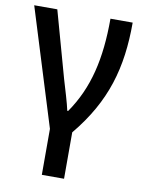

<svg xmlns="http://www.w3.org/2000/svg" viewBox="-85 -599 654 868"><g transform="rotate(10 242.5 -164.5)"><path d="M168 210H270V-3C408 -170 453 -331 453 -539H351C351 -355 319 -216 235 -95H231C224 -129 205 -190 192 -234L107 -539H1L168 -1Z"/></g></svg>

Font: Noto Sans SemiCondensed Medium
Style: Regular
Weight: 500
Width: 4
Designer: Monotype Design Team
Foundry: Monotype Imaging Inc.
Version: Version 2.013